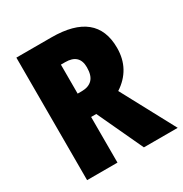

<svg xmlns="http://www.w3.org/2000/svg" viewBox="-166 -841 924 969"><g transform="rotate(-30 296.0 -357.0)"><path d="M268 -714Q529 -714 529 -503Q529 -440 502.5 -392Q476 -344 425 -311L592 0H395L271 -266H241V0H64V-714ZM266 -571H241V-402H265Q305 -402 326.5 -424Q348 -446 348 -494Q348 -571 266 -571Z"/></g></svg>

Font: Noto Sans Khmer UI Condensed Black
Style: Regular
Weight: 900
Width: 3
Designer: Danh Hong and the Monotype Design Team
Foundry: Monotype Imaging Inc.
Version: Version 2.002; ttfautohint (v1.8.4.7-5d5b)